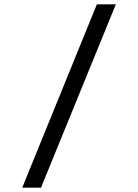

<svg xmlns="http://www.w3.org/2000/svg" viewBox="-20 -780 640 890"><path d="M83 90 429 -760H517L170 90Z"/></svg>

Font: DM Mono
Style: Regular
Weight: 400
Designer: Colophon Foundry
Foundry: Colophon Foundry
Version: Version 1.000; ttfautohint (v1.8.2.53-6de2)